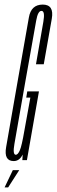

<svg xmlns="http://www.w3.org/2000/svg" viewBox="-52 -699 248 838"><path d="M8 4Q33 4 47 -24.5L45.5 0H65.5L118 -300H67L62.5 -273H80.5L54.5 -129.5Q43 -62 34.5 -42.8Q26 -23.5 17 -23.5Q2.5 -23.5 11 -71.2Q19.5 -119 58 -339.5Q99 -569 106.2 -610.2Q113.5 -651.5 129 -651.5Q145.5 -651.5 137.2 -604Q129 -556.5 105 -418.5H139Q163 -555 174 -617Q185 -679 134.5 -679Q83.5 -679 74 -622.5Q64.5 -566 24.5 -341.5Q-14.5 -118.5 -25.2 -57.2Q-36 4 8 4ZM-32 119H-16.5L32 43.5H4Z"/></svg>

Font: Anybody UltraCondensed ExtraLight
Style: Italic
Weight: 250
Width: 1
Italic angle: -10°
Version: Version 1.113;gftools[0.9.25]